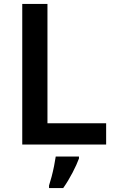

<svg xmlns="http://www.w3.org/2000/svg" viewBox="-20 -734 590 975"><path d="M93 0V-714H221V-108H519V0ZM381 71Q370 101 348.5 142.5Q327 184 301 221H229V208Q235 190 242 163.5Q249 137 254.5 109.5Q260 82 263 61H381Z"/></svg>

Font: Noto Sans Gurmukhi UI SemiBold
Style: Regular
Weight: 600
Designer: Jelle Bosma - Monotype Design Team
Foundry: Monotype Imaging Inc.
Version: Version 2.004; ttfautohint (v1.8.4.7-5d5b)